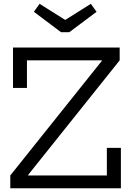

<svg xmlns="http://www.w3.org/2000/svg" viewBox="-20 -1006 697 1026"><path d="M35 -68.5 524 -680.5V-702.5L619.5 -683.5L130.5 -71.5V-48ZM619.5 -752V-683.5H124V-536H49.5V-752ZM551 -216H626V0H35V-68.5H551ZM350.5 -834 496 -943 465.5 -985.5 328.5 -899.5 191.5 -985.5 161 -943 306 -834Z"/></svg>

Font: Hepta Slab
Style: Regular
Weight: 400
Designer: Michael LaGattuta
Foundry: Michael LaGattuta
Version: Version 1.100